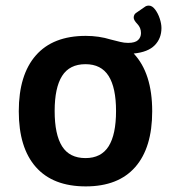

<svg xmlns="http://www.w3.org/2000/svg" viewBox="-20 -658 609 685"><path d="M286 7Q169 7 108 -62Q47 -131 47 -261Q47 -391 108 -460.5Q169 -530 286 -530Q333 -530 375 -517Q395 -512 409 -508.5Q423 -505 437 -505Q462 -505 472.5 -515Q483 -525 483 -540Q483 -559 470 -572.5Q457 -586 457 -595Q457 -607 467 -613L496 -633Q502 -638 511 -638Q523 -638 533.5 -624Q544 -610 550 -591.5Q556 -573 556 -558Q556 -521 532 -496.5Q508 -472 457 -467Q523 -397 523 -261Q523 -131 462.5 -62Q402 7 286 7ZM285 -94Q341 -94 367.5 -136Q394 -178 394 -262Q394 -345 367.5 -387Q341 -429 285 -429Q228 -429 201.5 -387Q175 -345 175 -262Q175 -178 201.5 -136Q228 -94 285 -94Z"/></svg>

Font: Asap SemiBold
Style: Regular
Weight: 600
Designer: Pablo Cosgaya
Foundry: Omnibus-Type
Version: Version 3.001; ttfautohint (v1.8.3)